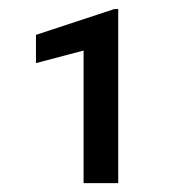

<svg xmlns="http://www.w3.org/2000/svg" viewBox="-20 -731 407 425"><path d="M241.7 -325.7H165V-619.1L59.6 -591.3V-653.8L232.9 -710.9H241.7Z"/></svg>

Font: Roboto-ThirdPerson-AD3FC
Style: ThirdPerson-AD3FC
Weight: 400
Designer: Google
Version: Version 2.137; 2017